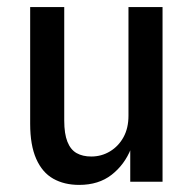

<svg xmlns="http://www.w3.org/2000/svg" viewBox="-20 -512 545 541"><path d="M203 9Q161 9 130 -8.5Q99 -26 82 -64.5Q65 -103 65 -163V-492H161V-172Q161 -135 170 -112.5Q179 -90 196 -80.5Q213 -71 237 -71Q266 -71 290 -85.5Q314 -100 328 -125.5Q342 -151 342 -186V-492H438V0H347V-93H349Q331 -48 294.5 -19.5Q258 9 203 9Z"/></svg>

Font: Nunito Sans 10pt Condensed SemiBold
Style: Regular
Weight: 600
Width: 3
Designer: Vernon Adams
Foundry: Vernon Adams
Version: Version 3.101;gftools[0.9.27]